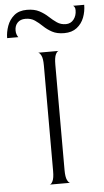

<svg xmlns="http://www.w3.org/2000/svg" viewBox="-120 -834 473 870"><g transform="rotate(-5 116.5 -399.0)"><path d="M70 0Q77 0 84 -14Q91 -28 91 -60V-540Q91 -572 84 -585.5Q77 -599 70 -600H164Q157 -600 150 -586Q143 -572 143 -539V-60Q143 -28 150 -14Q157 0 164 0ZM-64 -678Q-64 -705 -54 -733Q-44 -761 -22 -779.5Q0 -798 36 -798Q70 -798 92.5 -786Q115 -774 132 -758Q149 -742 166.5 -730Q184 -718 207 -718Q229 -718 242.5 -735Q256 -752 256 -777Q256 -787 252.5 -792Q249 -797 246 -798H297Q297 -768 286.5 -740.5Q276 -713 253.5 -695.5Q231 -678 196 -678Q163 -678 141 -690Q119 -702 102.5 -718Q86 -734 68.5 -746Q51 -758 26 -758Q3 -758 -10 -744.5Q-23 -731 -23 -709Q-23 -698 -19.5 -689.5Q-16 -681 -13 -678Z"/></g></svg>

Font: Red Rose Light
Style: Regular
Weight: 300
Designer: Jaikishan Patel
Version: Version 1.001; ttfautohint (v1.8.3)